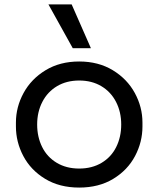

<svg xmlns="http://www.w3.org/2000/svg" viewBox="-20 -830 716 868"><path d="M52 -258V-276Q52 -346 86.5 -409.5Q121 -473 186 -512.5Q251 -552 338 -552Q425 -552 490 -512.5Q555 -473 589.5 -409.5Q624 -346 624 -276V-258Q624 -188 590.5 -124.5Q557 -61 492 -21.5Q427 18 338 18Q249 18 184 -21.5Q119 -61 85.5 -124.5Q52 -188 52 -258ZM528 -267Q528 -324 504.5 -369.5Q481 -415 438 -440.5Q395 -466 338 -466Q281 -466 238 -440.5Q195 -415 171.5 -369.5Q148 -324 148 -267Q148 -211 170.5 -165.5Q193 -120 236.5 -94Q280 -68 338 -68Q396 -68 439.5 -94Q483 -120 505.5 -165.5Q528 -211 528 -267ZM199 -810H304L391 -612H309Z"/></svg>

Font: Sora-SIA
Style: Regular
Weight: 400
Designer: Jonathan Barnbrook, Julián Moncada
Foundry: Barnbrook Fonts
Version: Version 2.000